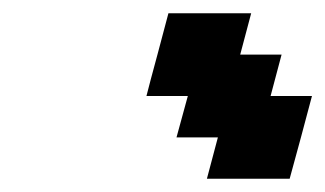

<svg xmlns="http://www.w3.org/2000/svg" viewBox="-20 -895 491 290"><path d="M292.5 -625H417.5Q423.3 -646 434.6 -687.7Q445.8 -729.5 451.2 -750H388.7L405.3 -812.5H342.8L359.4 -875H234.4Q229 -854 217.8 -812.5Q206.5 -771 201.2 -750H263.7L246.6 -687.5H309.1Z"/></svg>

Font: Faithful 32x
Style: Oblique
Weight: 400
Foundry: Faithful Resource Pack
Version: Version 1.0; January 27, 2023